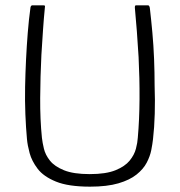

<svg xmlns="http://www.w3.org/2000/svg" viewBox="-20 -693 674 719"><path d="M317 6Q236 6 189.5 -13Q143 -32 121 -61Q99 -90 91 -119.5Q83 -149 81 -172Q77 -215 75 -265.5Q73 -316 74 -368Q75 -418 77.5 -469.5Q80 -521 84 -571Q88 -621 94 -664Q94 -667 96 -670Q98 -673 100 -673Q111 -673 121.5 -673Q132 -673 143 -673Q147 -673 148 -671.5Q149 -670 148 -664Q144 -624 141 -579.5Q138 -535 135 -487Q131 -406 130.5 -325.5Q130 -245 137 -177Q139 -159 144.5 -136Q150 -113 167 -91.5Q184 -70 219.5 -55.5Q255 -41 316 -41Q377 -41 412.5 -55.5Q448 -70 465.5 -91.5Q483 -113 489 -136Q495 -159 496 -177Q502 -244 502.5 -322Q503 -400 499 -479Q496 -529 492.5 -576Q489 -623 485 -664Q485 -670 486 -671.5Q487 -673 490 -673Q502 -673 512.5 -673Q523 -673 534 -673Q538 -673 539 -670Q540 -667 541 -664Q546 -621 550.5 -572Q555 -523 557 -472Q559 -421 559 -372Q561 -319 559.5 -267Q558 -215 553 -172Q551 -154 546.5 -131Q542 -108 529.5 -84Q517 -60 491.5 -39.5Q466 -19 423.5 -6.5Q381 6 317 6Z"/></svg>

Font: Glory Light
Style: Regular
Weight: 300
Version: Version 1.011